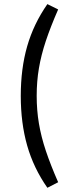

<svg xmlns="http://www.w3.org/2000/svg" viewBox="-20 -809 370 930"><path d="M261.7 -763.2Q225.1 -679.7 202.1 -610.8Q179.2 -542 168.5 -478.3Q157.7 -414.6 157.7 -344.7Q157.7 -274.9 168.5 -210.9Q179.2 -147 202.1 -78.4Q225.1 -9.8 261.7 73.7L209.5 100.6Q142.6 4.9 111.6 -104Q80.6 -212.9 80.6 -344.7Q80.6 -476.6 111.6 -584.7Q142.6 -692.9 209.5 -789.1Z"/></svg>

Font: Pinar-DS1-FD Medium
Style: Regular
Weight: 500
Designer: Amin Abedi
Version: Version 3.000